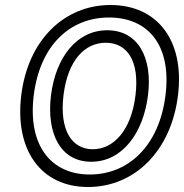

<svg xmlns="http://www.w3.org/2000/svg" viewBox="-20 -711 736 768"><path d="M339 -13C185 -13 90 -128 115 -330C140 -531 261 -641 416 -641C572 -641 667 -531 642 -330C617 -128 494 -13 339 -13ZM332 37C519 37 665 -108 692 -330C719 -551 608 -691 422 -691C237 -691 92 -551 65 -330C38 -108 146 37 332 37ZM345 -64C468 -64 553 -177 572 -330C591 -482 531 -590 409 -590C287 -590 203 -482 184 -330C165 -177 222 -64 345 -64ZM351 -114C268 -114 217 -189 234 -330C251 -470 319 -540 403 -540C487 -540 539 -470 522 -330C505 -189 434 -114 351 -114Z"/></svg>

Font: Falling Sky
Style: OuObl
Weight: 400
Designer: Paul D. Hunt
Foundry: Adobe Systems Incorporated
Version: Version 1.02